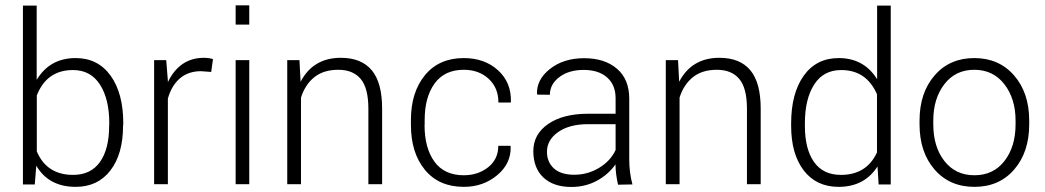

<svg xmlns="http://www.w3.org/2000/svg" viewBox="-20 -706 4006 736"><path d="M259.8 -437.5Q159.2 -437.5 121.1 -340.3V-125.5Q159.2 -35.6 260.3 -35.6Q328.1 -35.6 363.3 -85.2Q398.4 -134.8 398.4 -223.6L398.9 -232.9Q398.9 -326.7 363 -382.1Q327.1 -437.5 259.8 -437.5ZM270 10.3Q167 10.3 119.1 -70.8L113.3 1H67.9V-684.6H120.6V-399.9Q170.9 -483.4 270 -483.4Q355.5 -483.4 404.1 -415.8Q452.6 -348.1 452.6 -232.9L451.7 -223.6Q451.7 -115.7 403.3 -52.7Q355 10.3 270 10.3Z M623.5 0H570.8V-475.6H617.2L623.5 -396.5V-391.1Q668.5 -484.4 761.7 -484.4Q779.8 -484.4 796.4 -479.5L789.6 -430.2L750.5 -433.1Q702.1 -433.1 669.9 -405.8Q637.7 -378.4 623.5 -328.1Z M935.5 -475.6V0H883.3V-475.6ZM935.5 -685.5V-611.8H883.3V-685.5Z M1081.1 -475.6H1127.9L1132.3 -392.6Q1180.2 -484.4 1286.6 -484.4Q1365.2 -484.4 1405 -436.8Q1444.8 -389.2 1444.8 -289.6V0H1392.1V-289.1Q1392.1 -368.7 1362.5 -403.6Q1333 -438.5 1276.9 -438.5Q1220.7 -438.5 1185.3 -410.4Q1149.9 -382.3 1133.8 -332V0H1081.1Z M1607.9 -227.5H1607.4Q1607.4 -138.7 1645.3 -86.4Q1683.1 -34.2 1757.8 -34.2Q1812.5 -34.2 1851.3 -64.9Q1890.1 -95.7 1890.1 -147H1936.5L1937.5 -144.5Q1939.9 -79.6 1886.2 -34.7Q1832.5 10.3 1758.3 10.3Q1662.6 10.3 1608.9 -54.9Q1555.2 -120.1 1555.2 -227.5V-246.1Q1555.2 -352.5 1609.1 -418Q1663.1 -483.4 1757.8 -483.4Q1837.4 -483.4 1888.9 -436.8Q1940.4 -390.1 1938.5 -315.9L1937.5 -313H1890.6Q1890.6 -369.6 1853 -404.1Q1815.4 -438.5 1757.8 -438.5Q1684.1 -438.5 1646 -386Q1607.9 -333.5 1607.9 -246.1Z M2170.4 10.7Q2101.6 10.7 2063 -25.6Q2024.4 -62 2024.4 -126.7Q2024.4 -191.4 2081.3 -230.7Q2138.2 -270 2234.9 -270H2339.8V-329.1Q2339.8 -380.4 2307.1 -409.2Q2274.4 -438 2217.5 -438Q2160.6 -438 2124.3 -410.6Q2087.9 -383.3 2087.9 -342.8L2039.6 -343.3L2038.6 -345.7Q2036.1 -400.4 2088.1 -441.7Q2140.1 -482.9 2219.2 -482.9Q2298.3 -482.9 2345.2 -442.4Q2392.1 -401.9 2392.1 -328.1V-94.2Q2392.1 -44.9 2404.3 1L2349.1 2Q2339.4 -41 2339.4 -75.7Q2311.5 -36.6 2267.6 -12.9Q2223.6 10.7 2170.4 10.7ZM2076.7 -124Q2076.7 -84.5 2103.5 -60.3Q2130.4 -36.1 2181.4 -36.1Q2232.4 -36.1 2276.1 -62.3Q2319.8 -88.4 2339.8 -130.9V-230H2233.9Q2163.1 -230 2119.9 -200Q2076.7 -169.9 2076.7 -124Z M2532.2 -475.6H2579.1L2583.5 -392.6Q2631.3 -484.4 2737.8 -484.4Q2816.4 -484.4 2856.2 -436.8Q2896 -389.2 2896 -289.6V0H2843.3V-289.1Q2843.3 -368.7 2813.7 -403.6Q2784.2 -438.5 2728 -438.5Q2671.9 -438.5 2636.5 -410.4Q2601.1 -382.3 2585 -332V0H2532.2Z M3012.7 -223.6V-232.9Q3012.7 -348.1 3061 -415.8Q3109.4 -483.4 3194.8 -483.4Q3292 -483.4 3342.3 -402.3V-684.6H3394.5V1H3348.1L3343.8 -67.9Q3293.5 10.3 3194.8 10.3Q3109.4 10.3 3061 -52.7Q3012.7 -115.7 3012.7 -223.6ZM3065.4 -232.9V-223.6Q3065.4 -134.8 3100.3 -85.2Q3135.3 -35.6 3203.6 -35.6Q3301.8 -35.6 3341.8 -121.6V-344.7Q3301.3 -437.5 3204.6 -437.5Q3136.7 -437.5 3101.1 -382.1Q3065.4 -326.7 3065.4 -232.9Z M3557.6 -243.7V-229.5Q3557.6 -143.6 3600.1 -88.9Q3642.6 -34.2 3715.3 -34.2Q3788.1 -34.2 3830.6 -89.1Q3873 -144 3873 -229.5V-243.7Q3873 -327.6 3830.1 -383.1Q3787.1 -438.5 3714.8 -438.5Q3642.6 -438.5 3600.1 -383.3Q3557.6 -328.1 3557.6 -243.7ZM3504.9 -229.5V-243.7Q3504.9 -350.1 3562.5 -416.7Q3620.1 -483.4 3714.8 -483.4Q3809.6 -483.4 3867.4 -416.7Q3925.3 -350.1 3925.3 -243.7V-229.5Q3925.3 -123 3867.9 -56.4Q3810.5 10.3 3715.3 10.3Q3620.1 10.3 3562.5 -56.2Q3504.9 -122.6 3504.9 -229.5Z"/></svg>

Font: Yantramanav Light
Style: Regular
Weight: 300
Version: Version 1.001;PS 1.0;hotconv 1.0.72;makeotf.lib2.5.5900; ttf